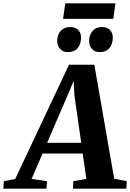

<svg xmlns="http://www.w3.org/2000/svg" viewBox="-97 -1135 783 1155"><path d="M-77 0 -73.5 -45 -5.5 -58.5 318 -745.5H470.5L590 -59.5L666 -45L663 0H342L344 -45L422.5 -58.5L400.5 -211.5H159L93 -58.5L186 -45L182.5 0ZM186.5 -276H391.5L351 -559L346 -648L312 -567ZM310 -821.5Q282 -821.5 264.5 -841Q247 -860.5 247 -889.5Q248 -927 269 -949.8Q290 -972.5 325 -972.5Q358 -972.5 374.8 -953.5Q391.5 -934.5 390.5 -907Q390 -869.5 370 -845.5Q350 -821.5 310 -821.5ZM501.5 -821.5Q473.5 -821.5 456 -841Q438.5 -860.5 439 -889.5Q440 -927 460.8 -949.8Q481.5 -972.5 516.5 -972.5Q549 -972.5 565.8 -953.5Q582.5 -934.5 581.5 -907Q581 -869.5 561 -845.5Q541 -821.5 501.5 -821.5ZM295.5 -1115H597.5L584.5 -1021.5H282.5Z"/></svg>

Font: Merriweather 36pt ExtraBold
Style: Italic
Weight: 800
Italic angle: -7.8°
Version: Version 2.101